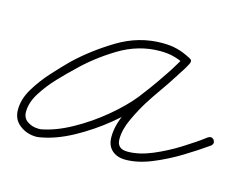

<svg xmlns="http://www.w3.org/2000/svg" viewBox="-53 -345 561 438"><g transform="rotate(15 227.5 -125.5)"><path d="M343 -233Q328 -240 314.5 -243.5Q301 -247 283 -247Q232 -247 186 -219Q140 -191 105 -156Q91 -143 71.5 -122.5Q52 -102 37.5 -79Q23 -56 23 -34Q23 -19 34.5 -11.5Q46 -4 60 -4Q63 -4 65 -4Q99 -10 137 -31Q175 -52 208 -79.5Q241 -107 262 -133Q283 -160 302 -187.5Q321 -215 338 -245Q342 -253 350 -248Q359 -244 355 -236Q349 -224 342 -214Q342 -214 342 -214Q342 -214 342 -214Q342 -214 342 -214Q342 -214 342 -214Q339 -210 336.5 -205.5Q334 -201 331 -197Q331 -197 331 -197Q331 -197 331 -197Q331 -197 331 -197Q331 -197 331 -197Q319 -178 306.5 -160.5Q294 -143 282 -124Q282 -124 282 -124Q282 -124 282 -124Q282 -124 282 -124Q282 -124 282 -124Q270 -105 257.5 -78.5Q245 -52 245 -29Q245 -6 270 -6Q297 -6 328 -19Q359 -32 388.5 -50.5Q418 -69 439 -85Q447 -90 453 -83Q458 -75 451 -69Q427 -52 396 -33Q365 -14 332 -0.5Q299 13 270 13Q250 13 238 2Q226 -9 226 -29Q226 -55 239 -83.5Q252 -112 266 -134Q266 -134 266 -134Q266 -134 266 -134Q266 -134 266 -134Q266 -134 266 -134Q278 -153 290.5 -171Q303 -189 315 -207Q315 -207 315 -207Q315 -207 315 -207Q315 -207 315 -207Q315 -207 315 -207Q318 -211 320.5 -215.5Q323 -220 326 -224Q326 -224 326 -224Q326 -224 326 -224Q326 -224 326 -224Q326 -224 326 -224Q332 -234 337 -244Q342 -252 350 -248Q359 -244 354 -235Q337 -205 317.5 -177Q298 -149 276 -121Q255 -93 219.5 -64Q184 -35 144.5 -13.5Q105 8 69 14Q64 15 60 15Q38 15 21 2Q4 -11 4 -34Q4 -59 19 -84Q34 -109 54.5 -131.5Q75 -154 91 -170Q130 -207 179 -236.5Q228 -266 283 -266Q303 -266 318.5 -262Q334 -258 351 -249Q360 -245 355 -237Q351 -228 343 -233Z"/></g></svg>

Font: FRB American Cursive Guidelines Extralight
Style: Italic
Weight: 200
Italic angle: -25°
Version: Version 2.0;Modular Font Editor K font №1